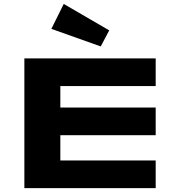

<svg xmlns="http://www.w3.org/2000/svg" viewBox="-20 -973 901 993"><path d="M106 0V-670.9H785.2V-527.8H292V-417H785.2V-273.9H292V-143.1H785.2V0ZM309.6 -952.6 544.9 -815.9 501 -732.9 245.6 -823.7Z"/></svg>

Font: REH Gaming
Style: Gaming
Weight: 700
Designer: Astigmatic (AOETI)
Foundry: Astigmatic (AOETI)
Version: Version 1.001 2011